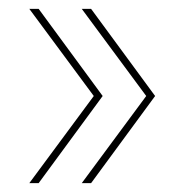

<svg xmlns="http://www.w3.org/2000/svg" viewBox="-20 -481 415 432"><path d="M67 -461 211 -265 67 -69H46L191 -265L46 -461ZM185 -461 329 -265 185 -69H164L309 -265L164 -461Z"/></svg>

Font: Work Sans Hairline
Style: Regular
Weight: 400
Designer: Wei Huang
Foundry: Wei Huang
Version: Version 1.032